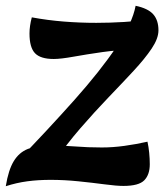

<svg xmlns="http://www.w3.org/2000/svg" viewBox="-40 -631 568 664"><path d="M132 -128Q176 -128 220 -124.5Q264 -121 312 -121Q350 -121 390 -126.5Q430 -132 470 -141Q474 -123 476 -102.5Q478 -82 478 -63Q478 -27 459 -7.5Q440 12 387 12Q363 12 321.5 6.5Q280 1 231 -4Q182 -9 135 -9Q92 -9 54.5 -4Q17 1 -20 13Q-11 -43 7.5 -73.5Q26 -104 56.5 -116Q87 -128 132 -128ZM70 -571Q124 -561 180 -556.5Q236 -552 293 -552Q340 -552 389 -555Q438 -558 485 -564Q490 -554 492 -538.5Q494 -523 494 -512L430 -459Q371 -459 315 -451Q259 -443 214.5 -435Q170 -427 146 -427Q100 -427 81 -447Q62 -467 62 -515Q62 -541 70 -571ZM16 -69Q128 -185 217.5 -285.5Q307 -386 362.5 -468.5Q418 -551 429 -611Q472 -602 490 -581.5Q508 -561 508 -526Q508 -498 484.5 -463Q461 -428 422 -386Q383 -344 335 -294Q287 -244 238 -187.5Q189 -131 145 -67Z"/></svg>

Font: Merienda ExtraBold
Style: Regular
Weight: 800
Designer: Eduardo Rodriguez Tunni
Foundry: Eduardo Rodriguez Tunni
Version: Version 2.001